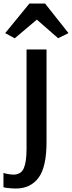

<svg xmlns="http://www.w3.org/2000/svg" viewBox="-61 -842 416 1110"><path d="M-41 240V157.5Q-33 161 -14.5 164.2Q4 167.5 16.5 167.5Q60.5 167.5 76.5 130.8Q92.5 94 92.5 19V-556H208V-22Q208 124 161.5 186Q115 248 30 248Q22.5 248 7 247Q-8.5 246 -22.5 244.2Q-36.5 242.5 -41 240ZM24 -620.5 -31 -650.5 109 -821.5H199.5L335 -650.5L275 -621L152 -728.5Z"/></svg>

Font: Merriweather Sans
Style: Regular
Weight: 400
Designer: Eben Sorkin
Foundry: Eben Sorkin
Version: Version 1.008; ttfautohint (v1.7.19-72a1) -l 8 -r 50 -G 200 